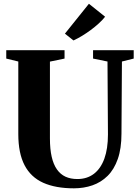

<svg xmlns="http://www.w3.org/2000/svg" viewBox="-20 -1016 756 1044"><path d="M382 8Q282.5 8 215 -22.2Q147.5 -52.5 113.5 -117.8Q79.5 -183 79.5 -287V-681.5L14 -697.5V-743H331V-697.5L251.5 -681V-263.5Q251.5 -205.5 261 -163.8Q270.5 -122 289.5 -95Q308.5 -68 336.2 -55.2Q364 -42.5 400.5 -42.5Q453.5 -42.5 490.8 -71Q528 -99.5 547.5 -153.5Q567 -207.5 567 -284.5L564.5 -681.5L486 -697.5V-743H707V-697.5L643 -681.5L640.5 -289.5Q640.5 -208.5 620.5 -151.5Q600.5 -94.5 565 -59.5Q529.5 -24.5 482.5 -8.2Q435.5 8 382 8ZM379 -796.5 333 -833 463.5 -995.5 551.5 -925Q536.5 -906 516.2 -887.8Q496 -869.5 473 -852.5Q450 -835.5 426.5 -821.2Q403 -807 380.5 -796.5Z"/></svg>

Font: Merriweather 72pt ExtraBold
Style: Regular
Weight: 800
Version: Version 2.100